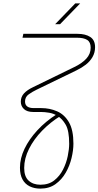

<svg xmlns="http://www.w3.org/2000/svg" viewBox="-20 -900 582 1135"><path d="M218 215Q183 215 155.5 201.5Q128 188 113 160.5Q98 133 98 91Q98 36 125 -20.5Q152 -77 201 -130Q250 -183 316 -225L340 -216Q278 -178 229 -127.5Q180 -77 151.5 -20Q123 37 123 93Q123 144 149.5 168Q176 192 219 192Q268 192 300.5 166.5Q333 141 352.5 102.5Q372 64 380.5 22.5Q389 -19 389 -50Q389 -127 368.5 -162.5Q348 -198 321 -214Q298 -229 271 -233.5Q244 -238 223 -238H177Q140 -238 121.5 -255.5Q103 -273 103 -299Q103 -327 121.5 -347.5Q140 -368 176 -385L420 -504Q464 -525 490 -553Q516 -581 516 -618Q516 -651 495.5 -664Q475 -677 435 -677H113L118 -700H438Q485 -700 513.5 -681.5Q542 -663 542 -621Q542 -589 527 -563Q512 -537 487.5 -518Q463 -499 432 -484L197 -370Q172 -358 150 -342.5Q128 -327 128 -300Q128 -261 180 -261H224Q274 -261 317.5 -242Q361 -223 387.5 -177.5Q414 -132 414 -51Q414 -12 403 34Q392 80 368.5 121Q345 162 308 188.5Q271 215 218 215ZM306 -757 425 -880H454L335 -757Z"/></svg>

Font: MuseoModerno Thin
Style: Italic
Weight: 100
Italic angle: -9°
Designer: Pablo Cosgaya, Héctor Gatti, Marcela Romero, and the Authors of The MuseoModerno Project.
Foundry: Omnibus-Type Team
Version: Version 1.003